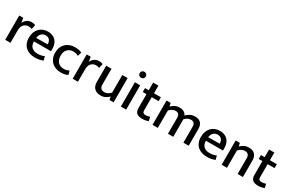

<svg xmlns="http://www.w3.org/2000/svg" viewBox="136 -1962 4839 3230"><g transform="rotate(30 2556.0 -347.5)"><path d="M64 0V-472H142L157 -381Q174 -423 212 -451.5Q250 -480 304 -480Q328 -480 345.5 -476Q363 -472 377 -465L358 -379Q346 -385 330.5 -389Q315 -393 295 -393Q240 -393 203 -355.5Q166 -318 166 -242V0Z M827 -218H496V-214Q496 -142 538 -105Q580 -68 649 -68Q687 -68 717.5 -74.5Q748 -81 779 -95L799 -20Q770 -7 730 1.5Q690 10 642 10Q591 10 545 -4Q499 -18 464.5 -48Q430 -78 410 -124Q390 -170 390 -234Q390 -289 406.5 -334.5Q423 -380 453.5 -412.5Q484 -445 527.5 -462.5Q571 -480 624 -480Q670 -480 707.5 -465Q745 -450 771.5 -422.5Q798 -395 812.5 -355.5Q827 -316 827 -268ZM721 -290Q721 -314 715 -335Q709 -356 697 -371.5Q685 -387 665.5 -396.5Q646 -406 619 -406Q569 -406 537.5 -374Q506 -342 499 -288Z M1159 -68Q1191 -68 1215.5 -75.5Q1240 -83 1260 -93L1281 -19Q1257 -6 1223 2Q1189 10 1148 10Q1096 10 1050.5 -5.5Q1005 -21 971.5 -51.5Q938 -82 918.5 -128Q899 -174 899 -235Q899 -291 917 -336.5Q935 -382 968 -414Q1001 -446 1047 -463Q1093 -480 1148 -480Q1179 -480 1210.5 -475Q1242 -470 1280 -452L1257 -377Q1210 -403 1159 -403Q1090 -403 1047 -360Q1004 -317 1004 -238Q1004 -190 1017.5 -157.5Q1031 -125 1053 -105Q1075 -85 1102.5 -76.5Q1130 -68 1159 -68Z M1374 0V-472H1452L1467 -381Q1484 -423 1522 -451.5Q1560 -480 1614 -480Q1638 -480 1655.5 -476Q1673 -472 1687 -465L1668 -379Q1656 -385 1640.5 -389Q1625 -393 1605 -393Q1550 -393 1513 -355.5Q1476 -318 1476 -242V0Z M2066 -472H2169V0H2090L2077 -57H2073Q2048 -31 2010 -10.5Q1972 10 1918 10Q1843 10 1798 -32Q1753 -74 1753 -158V-472H1856V-169Q1856 -114 1881.5 -92Q1907 -70 1943 -70Q1982 -70 2012 -86.5Q2042 -103 2066 -130Z M2310 0V-472H2413V0ZM2362 -589Q2335 -589 2319 -605.5Q2303 -622 2303 -647Q2303 -672 2319 -688.5Q2335 -705 2362 -705Q2388 -705 2404.5 -688.5Q2421 -672 2421 -647Q2421 -621 2404.5 -605Q2388 -589 2362 -589Z M2815 -396H2681V-141Q2681 -106 2697.5 -94Q2714 -82 2742 -82Q2762 -82 2784.5 -86.5Q2807 -91 2824 -97L2840 -21Q2820 -13 2788.5 -6.5Q2757 0 2722 0Q2646 0 2612.5 -31.5Q2579 -63 2579 -125V-396H2507V-472H2579V-621H2681V-472H2815Z M3028 0H2925V-472H3005L3019 -409Q3052 -442 3090 -461Q3128 -480 3179 -480Q3230 -480 3262.5 -460Q3295 -440 3312 -404Q3346 -440 3387.5 -460Q3429 -480 3479 -480Q3553 -480 3590.5 -439.5Q3628 -399 3628 -325V0H3525V-309Q3525 -352 3506.5 -375Q3488 -398 3446 -398Q3382 -398 3328 -341V0H3225V-309Q3225 -352 3206.5 -375Q3188 -398 3146 -398Q3082 -398 3028 -338Z M4168 -218H3837V-214Q3837 -142 3879 -105Q3921 -68 3990 -68Q4028 -68 4058.5 -74.5Q4089 -81 4120 -95L4140 -20Q4111 -7 4071 1.5Q4031 10 3983 10Q3932 10 3886 -4Q3840 -18 3805.5 -48Q3771 -78 3751 -124Q3731 -170 3731 -234Q3731 -289 3747.5 -334.5Q3764 -380 3794.5 -412.5Q3825 -445 3868.5 -462.5Q3912 -480 3965 -480Q4011 -480 4048.5 -465Q4086 -450 4112.5 -422.5Q4139 -395 4153.5 -355.5Q4168 -316 4168 -268ZM4062 -290Q4062 -314 4056 -335Q4050 -356 4038 -371.5Q4026 -387 4006.5 -396.5Q3987 -406 3960 -406Q3910 -406 3878.5 -374Q3847 -342 3840 -288Z M4371 0H4268V-472H4349L4363 -409Q4398 -443 4436.5 -461.5Q4475 -480 4524 -480Q4599 -480 4640 -439Q4681 -398 4681 -322V0H4578V-309Q4578 -350 4557 -374Q4536 -398 4494 -398Q4462 -398 4430.5 -382.5Q4399 -367 4371 -338Z M5067 -396H4933V-141Q4933 -106 4949.5 -94Q4966 -82 4994 -82Q5014 -82 5036.5 -86.5Q5059 -91 5076 -97L5092 -21Q5072 -13 5040.5 -6.5Q5009 0 4974 0Q4898 0 4864.5 -31.5Q4831 -63 4831 -125V-396H4759V-472H4831V-621H4933V-472H5067Z"/></g></svg>

Font: Mukta Mahee Medium
Style: Regular
Weight: 500
Designer: Shuchita Grover, Noopur Datye, Girish Dalvi, Yashodeep Gholap
Foundry: Ek Type
Version: Version 2.538;PS 1.000;hotconv 16.6.51;makeotf.lib2.5.65220;